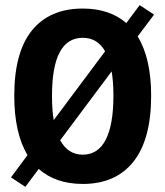

<svg xmlns="http://www.w3.org/2000/svg" viewBox="-20 -702 640 743"><path d="M564.9 -331.5Q564.9 -163.1 496.6 -76.7Q428.2 9.8 300.3 9.8Q195.3 9.8 129.9 -48.3L78.1 21L22.5 -15.6L86.4 -101.6Q35.2 -187.5 35.2 -331.5Q35.2 -500 103.8 -584.5Q172.4 -668.9 300.3 -668.9Q403.8 -668.9 468.8 -612.8L520.5 -682.1L576.2 -645.5L512.7 -561Q564.9 -476.1 564.9 -331.5ZM418.9 -331.5Q418.9 -384.8 412.1 -425.8L212.9 -159.2Q243.2 -103.5 300.3 -103.5Q359.4 -103.5 389.2 -161.4Q418.9 -219.2 418.9 -331.5ZM181.2 -331.5Q181.2 -273.4 188 -237.3L386.7 -503.4Q357.4 -555.7 300.3 -555.7Q181.2 -555.7 181.2 -331.5Z"/></svg>

Font: Cousine
Style: Bold
Weight: 700
Monospace: yes
Designer: Steve Matteson
Foundry: Ascender Corporation
Version: Version 1.20